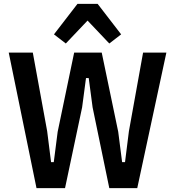

<svg xmlns="http://www.w3.org/2000/svg" viewBox="-20 -969 901 989"><path d="M168 0 25 -698H149L223 -293L243 -134H257L277 -290L362 -698H504L589 -290L609 -134H624L644 -293L717 -698H837L687 0H543L457 -416L437 -567H423L403 -416L315 0ZM483 -949 604 -792 543 -745 431 -863 319 -745 258 -792 379 -949Z"/></svg>

Font: IBM Plex Sans Cond SmBld
Style: Regular
Weight: 600
Width: 3
Designer: Mike Abbink, Paul van der Laan, Pieter van Rosmalen
Foundry: Bold Monday
Version: Version 1.3